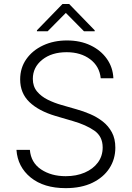

<svg xmlns="http://www.w3.org/2000/svg" viewBox="-20 -943 669 975"><path d="M491.5 -545.5Q485.4 -606.2 437.9 -642Q390.3 -677.9 318.2 -677.9Q242.2 -677.9 194.4 -639.6Q146.7 -601.2 146.7 -542.6Q146.7 -504.3 168.1 -478.5Q189.6 -452.8 223 -436.4Q256.4 -420.1 291.5 -410.2L368.3 -388.1Q403.1 -378.6 437.9 -363.6Q472.7 -348.7 501.6 -326.2Q530.5 -303.6 548.1 -271.1Q565.7 -238.6 565.7 -193.2Q565.7 -134.9 535.5 -88.4Q505.3 -41.9 448.9 -14.7Q392.4 12.4 313.6 12.4Q202.4 12.4 136 -41.5Q69.6 -95.5 63.6 -181.8H131.7Q137.1 -117.2 188.6 -82.7Q240.1 -48.3 313.6 -48.3Q367.9 -48.3 410.3 -66.6Q452.8 -84.9 477.1 -117.7Q501.4 -150.6 501.4 -194.2Q501.4 -250 459.3 -279.5Q417.3 -308.9 349.4 -328.5L262.4 -354Q176.8 -379.3 129.6 -424.5Q82.4 -469.8 82.4 -539.8Q82.4 -598.4 113.8 -642.9Q145.2 -687.5 199 -712.5Q252.8 -737.6 320 -737.6Q387.8 -737.6 440 -712.5Q492.2 -687.5 522.7 -644.2Q553.3 -600.9 555.8 -545.5ZM221.9 -784.1 314.3 -877.5 406.6 -784.1H460.9V-789.1L331.3 -922.6H297.2L167.6 -789.1V-784.1Z"/></svg>

Font: Inter UI Light
Style: Regular
Weight: 300
Designer: Rasmus Andersson
Foundry: rsms
Version: 3.2;8d6f07862